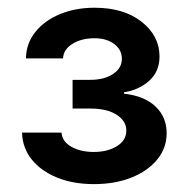

<svg xmlns="http://www.w3.org/2000/svg" viewBox="-20 -825 478 487"><path d="M218 -358Q165.8 -358 125 -374.5Q84.2 -391 60.5 -420.5Q36.9 -449.9 35.9 -488.6H136Q137.8 -465.9 160.9 -452.8Q183.9 -439.6 218 -439.6Q253.2 -439.6 276.8 -454.4Q300.4 -469.1 300.4 -494Q300.4 -518.1 275.9 -533.9Q251.4 -549.7 209.2 -549.7H164.1V-622.5H209.2Q244.3 -622.5 266.7 -637.3Q289.1 -652 289.1 -675.8Q289.1 -698.9 269.7 -713.4Q250.4 -728 219.5 -728Q187.1 -728 164.1 -714Q141 -699.9 139.9 -676.8H45.8Q46.5 -715.2 69.8 -744.1Q93 -773.1 132.3 -789.2Q171.5 -805.4 219.8 -805.4Q294 -805.4 339.3 -769.7Q384.6 -734 384.6 -681.8Q384.6 -643.5 358.3 -620Q332 -596.6 294.4 -590.9V-587.4Q346.2 -581.7 374.5 -554.9Q402.7 -528.1 402.7 -487.2Q402.7 -449.6 378.9 -420.5Q355.1 -391.3 313.4 -374.6Q271.7 -358 218 -358Z"/></svg>

Font: Inter Zeller Semi Bold
Style: Regular
Weight: 600
Designer: Rasmus Andersson; Joe Bland
Foundry: zeller
Version: Version 3.015;git-dec3a8cb1